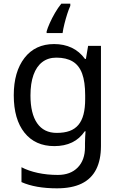

<svg xmlns="http://www.w3.org/2000/svg" viewBox="-20 -786 655 1046"><path d="M275 -546Q328 -546 370.5 -526Q413 -506 443 -465H448L460 -536H530V9Q530 85 504 136.5Q478 188 425 214Q372 240 290 240Q232 240 183.5 231.5Q135 223 97 206V125Q135 145 186 156Q237 167 295 167Q364 167 403.5 126.5Q443 86 443 16V-5Q443 -17 444 -39.5Q445 -62 446 -71H442Q414 -30 372.5 -10Q331 10 276 10Q172 10 113.5 -63Q55 -136 55 -267Q55 -395 113.5 -470.5Q172 -546 275 -546ZM287 -472Q242 -472 210.5 -448Q179 -424 162.5 -378Q146 -332 146 -266Q146 -167 182.5 -114.5Q219 -62 289 -62Q330 -62 359 -72.5Q388 -83 407 -105.5Q426 -128 435 -163Q444 -198 444 -246V-267Q444 -340 427.5 -385Q411 -430 376 -451Q341 -472 287 -472ZM363 -754Q355 -737 346.5 -710.5Q338 -684 331 -656Q324 -628 321 -606H234V-615Q239 -633 251 -660Q263 -687 279.5 -715.5Q296 -744 314 -766H363Z"/></svg>

Font: Noto Sans Hebrew
Style: Regular
Weight: 400
Designer: Monotype Design Team
Foundry: Monotype Imaging Inc.
Version: Version 2.003;January 10, 2023;FontCreator 14.0.0.2877 64-bi